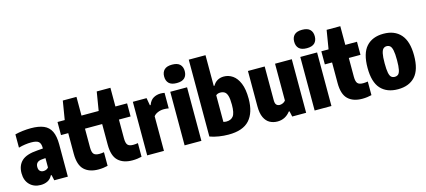

<svg xmlns="http://www.w3.org/2000/svg" viewBox="-61 -1348 4215 1899"><g transform="rotate(-15 2047.0 -399.0)"><path d="M173.5 10.5Q104.5 10.5 61.5 -33Q18.5 -76.5 18.5 -150.5Q18.5 -230.5 67.2 -275.8Q116 -321 229 -328.5L286 -333V-338.5Q286 -384.5 265 -402.8Q244 -421 188 -421Q159 -421 125 -416.2Q91 -411.5 59.5 -402V-538Q95.5 -547.5 139 -552.5Q182.5 -557.5 222 -557.5Q302 -557.5 353 -535.8Q404 -514 428.2 -464.2Q452.5 -414.5 452.5 -330.5V0H313.5L301 -56.5H293.5Q275 -20 243.8 -4.8Q212.5 10.5 173.5 10.5ZM185 -170Q185 -142.5 198.8 -129Q212.5 -115.5 235 -115.5Q247.5 -115.5 261 -120.2Q274.5 -125 286 -138V-234.5L250 -231.5Q185 -227 185 -170Z M765.5 10Q671 10 619.2 -39.5Q567.5 -89 567.5 -203V-414.5H493.5V-548.5H567.5L599 -740H739V-548.5H858.5V-414.5H739V-222.5Q739 -173.5 755 -155Q771 -136.5 811.5 -136.5Q822.5 -136.5 834 -137.5Q845.5 -138.5 860 -141V-1.5Q840.5 3.5 815.2 6.8Q790 10 765.5 10Z M1113 10Q1018.5 10 966.8 -39.5Q915 -89 915 -203V-414.5H841V-548.5H915L946.5 -740H1086.5V-548.5H1206V-414.5H1086.5V-222.5Q1086.5 -173.5 1102.5 -155Q1118.5 -136.5 1159 -136.5Q1170 -136.5 1181.5 -137.5Q1193 -138.5 1207.5 -141V-1.5Q1188 3.5 1162.8 6.8Q1137.5 10 1113 10Z M1265 0V-548.5H1405.5L1419 -472H1426.5Q1444 -519 1477 -538Q1510 -557 1552 -557Q1562.5 -557 1573 -555.8Q1583.5 -554.5 1591 -553V-394Q1579 -396.5 1565.5 -397.5Q1552 -398.5 1540.5 -398.5Q1508.5 -398.5 1479.8 -386.5Q1451 -374.5 1436.5 -354.5V0Z M1648 0V-548.5H1820V0ZM1734 -615Q1679.5 -615 1654 -640Q1628.5 -665 1628.5 -709.5Q1628.5 -753.5 1654 -778.5Q1679.5 -803.5 1734 -803.5Q1788.5 -803.5 1814 -778.5Q1839.5 -753.5 1839.5 -709.5Q1839.5 -665 1814 -640Q1788.5 -615 1734 -615Z M2096 10Q2049 10 1998.8 2.2Q1948.5 -5.5 1907 -21V-808H2078.5V-493.5H2086.5Q2102.5 -523.5 2131 -540.5Q2159.5 -557.5 2198 -557.5Q2246.5 -557.5 2287.8 -529Q2329 -500.5 2354.2 -440Q2379.5 -379.5 2379.5 -282.5Q2379.5 -140 2311.8 -64.8Q2244 10.5 2096 10ZM2110 -120.5Q2156 -120.5 2180 -151.2Q2204 -182 2204 -267.5Q2204 -327.5 2194.5 -358.8Q2185 -390 2166.8 -401.5Q2148.5 -413 2123.5 -413Q2095.5 -413 2078.5 -397.5V-125Q2094 -120.5 2110 -120.5Z M2598.5 10Q2555 10 2520 -9Q2485 -28 2464.2 -71.5Q2443.5 -115 2443.5 -187.5V-548.5H2615V-203Q2615 -168.5 2628.2 -155.5Q2641.5 -142.5 2661.5 -142.5Q2675.5 -142.5 2693 -149.8Q2710.5 -157 2721 -171.5V-548.5H2892.5V0H2750L2737.5 -56.5H2730Q2678.5 10 2598.5 10Z M2979.5 0V-548.5H3151.5V0ZM3065.5 -615Q3011 -615 2985.5 -640Q2960 -665 2960 -709.5Q2960 -753.5 2985.5 -778.5Q3011 -803.5 3065.5 -803.5Q3120 -803.5 3145.5 -778.5Q3171 -753.5 3171 -709.5Q3171 -665 3145.5 -640Q3120 -615 3065.5 -615Z M3467 10Q3372.5 10 3320.8 -39.5Q3269 -89 3269 -203V-414.5H3195V-548.5H3269L3300.5 -740H3440.5V-548.5H3560V-414.5H3440.5V-222.5Q3440.5 -173.5 3456.5 -155Q3472.5 -136.5 3513 -136.5Q3524 -136.5 3535.5 -137.5Q3547 -138.5 3561.5 -141V-1.5Q3542 3.5 3516.8 6.8Q3491.5 10 3467 10Z M3832 10.5Q3718.5 10.5 3656.2 -57.5Q3594 -125.5 3594 -271Q3594 -419.5 3656.2 -488.5Q3718.5 -557.5 3832 -557.5Q3946 -557.5 4008.2 -487Q4070.5 -416.5 4070.5 -272.5Q4070.5 -126 4008.2 -57.8Q3946 10.5 3832 10.5ZM3832 -116.5Q3853 -116.5 3867 -128Q3881 -139.5 3888.2 -172.8Q3895.5 -206 3895.5 -270.5Q3895.5 -337 3888 -371.5Q3880.5 -406 3866.2 -418.2Q3852 -430.5 3832 -430.5Q3812 -430.5 3798 -418.2Q3784 -406 3776.5 -372.2Q3769 -338.5 3769 -273Q3769 -207 3776 -173.5Q3783 -140 3797.2 -128.2Q3811.5 -116.5 3832 -116.5Z"/></g></svg>

Font: Encode Sans Condensed Condensed ExtraBold
Style: Regular
Weight: 800
Width: 3
Designer: Multiple Designers
Foundry: Impallari Type
Version: Version 3.000; ttfautohint (v1.8.3) -l 8 -r 50 -G 200 -x 14 